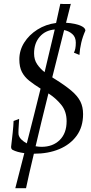

<svg xmlns="http://www.w3.org/2000/svg" viewBox="-20 -790 476 1003"><path d="M158 13H157Q144 68 133.5 113Q123 158 116 193H60Q72 145 84 99.5Q96 54 107 10Q69 5 46 -7Q38 -11 38 -23Q43 -65 46.5 -98.5Q50 -132 51 -158L80 -169Q75 -99 77 -87Q80 -73 91.5 -61.5Q103 -50 120 -41Q140 -119 158 -190.5Q176 -262 192 -327Q157 -349 132.5 -368.5Q108 -388 94.5 -414Q81 -440 81 -480Q81 -527 106.5 -567.5Q132 -608 175.5 -635.5Q219 -663 273 -670Q285 -723 295 -770Q305 -769 314 -769Q323 -769 330 -769Q337 -769 342 -769Q347 -769 350 -770Q339 -728 325 -671Q348 -670 371.5 -665Q395 -660 410.5 -651Q426 -642 426 -630Q412 -599 404.5 -567Q397 -535 395 -503L366 -515Q376 -532 376 -567Q376 -596 358 -612Q340 -628 315 -633Q289 -530 253 -386Q257 -383 260.5 -381Q264 -379 267 -377Q320 -344 352.5 -316.5Q385 -289 399.5 -260.5Q414 -232 414 -194Q414 -127 380.5 -81Q347 -35 289.5 -11Q232 13 158 13ZM158 -511Q158 -478 174 -454.5Q190 -431 213 -413Q228 -475 241 -531Q254 -587 266 -636Q217 -632 187.5 -598Q158 -564 158 -511ZM328 -157Q328 -208 300 -242.5Q272 -277 233 -302Q213 -223 196.5 -154Q180 -85 166 -26Q182 -23 197 -23Q256 -23 292 -58.5Q328 -94 328 -157Z"/></svg>

Font: Luxurious Roman
Style: Regular
Weight: 400
Designer: Robert E. Leuschke
Foundry: Robert E. Leuschke
Version: Version 1.010; ttfautohint (v1.8.3)